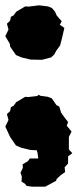

<svg xmlns="http://www.w3.org/2000/svg" viewBox="-20 -542 292 722"><path d="M40 5 18 -27 0 -66 12 -91 6 -113 18 -124 21 -139 31 -144 41 -158 75 -178 86 -177 120 -181 126 -186 131 -182 160 -178 175 -172 192 -147 203 -141 210 -118 220 -104 236 -83 231 -69 238 -61 249 -47 239 -27V20L252 34L236 46V73L223 87L225 105L208 117L193 131L191 138L150 160H101L80 157L74 149L61 141L62 121L57 108L66 89L65 76L85 64L92 54H124L121 32L118 23L95 22L61 14ZM95 -318 61 -326 40 -335 18 -367 17 -377 0 -406 12 -431 6 -453 18 -464 21 -479 31 -484 41 -498 75 -518 86 -517 127 -522 160 -518 175 -512 187 -498 193 -484 212 -462 205 -449 222 -437 214 -402 206 -371 192 -352 184 -337 172 -326 137 -317Z"/></svg>

Font: Winky Rough Black
Style: Regular
Weight: 900
Designer: Simon Atzbach
Foundry: typofactur
Version: Version 1.206; ttfautohint (v1.8.4.7-5d5b)